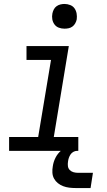

<svg xmlns="http://www.w3.org/2000/svg" viewBox="-20 -763 540 971"><path d="M26 0V-70H173L238 -460H114V-530H328L252 -70H376V0ZM306 -618Q291 -618 277.5 -623Q264 -628 255.5 -639.5Q247 -651 244.5 -665.5Q242 -680 245 -695Q247 -705 252 -715Q257 -725 266 -731.5Q275 -738 285.5 -740.5Q296 -743 306 -743Q321 -743 335 -737.5Q349 -732 357 -720.5Q365 -709 367.5 -694.5Q370 -680 368 -665Q366 -655 360.5 -645Q355 -635 346 -628.5Q337 -622 326.5 -620Q316 -618 306 -618ZM363 188Q346 188 330 186Q314 184 299.5 178.5Q285 173 273 163.5Q261 154 253.5 140.5Q246 127 245 110.5Q244 94 247 78Q250 56 260.5 35Q271 14 289 -1.5Q307 -17 329.5 -23.5Q352 -30 374 -30L369 0Q360 0 351 5Q342 10 336.5 18.5Q331 27 328 36Q325 45 324 54Q322 66 323.5 77.5Q325 89 333 97Q341 105 352 108Q363 111 375 111H450L438 188Z"/></svg>

Font: Iosevka Curly Slab Oblique
Style: Regular
Weight: 400
Italic angle: -9°
Monospace: yes
Designer: Belleve Invis
Foundry: Belleve Invis
Version: Version 11.1.0; ttfautohint (v1.8.3)